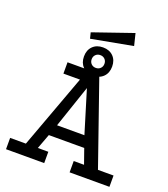

<svg xmlns="http://www.w3.org/2000/svg" viewBox="-156 -990 964 1101"><g transform="rotate(20 325.5 -440.0)"><path d="M10 0V-69H106L272 -520H171V-589H365L546 -69H641V0H398V-69H461L429 -160H213L179 -69H243V0ZM238 -229H405L326 -488ZM334 -739Q373 -739 396.5 -715.5Q420 -692 420 -653Q420 -614 396.5 -590.5Q373 -567 334 -567Q295 -567 271.5 -590.5Q248 -614 248 -653Q248 -692 271.5 -715.5Q295 -739 334 -739ZM334 -692Q317 -692 306 -681Q295 -670 295 -653Q295 -636 306 -625Q317 -614 334 -614Q351 -614 362 -625Q373 -636 373 -653Q373 -670 362 -681Q351 -692 334 -692ZM480 -880 498 -807 246 -760 237 -796Z"/></g></svg>

Font: Podkova
Style: Regular
Weight: 400
Designer: Ilya Yudin
Foundry: Cyreal (www.cyreal.org)
Version: Version 2.103